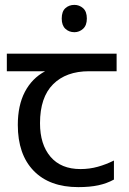

<svg xmlns="http://www.w3.org/2000/svg" viewBox="-20 -757 530 787"><path d="M285 -737Q305 -737 320.5 -723.5Q336 -710 336 -681Q336 -653 320.5 -639Q305 -625 285 -625Q263 -625 248 -639Q233 -653 233 -681Q233 -710 248 -723.5Q263 -737 285 -737ZM301 10Q183 10 118 -57Q53 -124 53 -245Q53 -325 82 -380.5Q111 -436 165 -465H8V-537H458V-465H345Q251 -465 197.5 -411.5Q144 -358 144 -252Q144 -165 187 -114.5Q230 -64 310 -64Q347 -64 381 -73.5Q415 -83 447 -99V-21Q418 -5 383 2.5Q348 10 301 10Z"/></svg>

Font: hin115
Style: Book
Weight: 400
Designer: Jelle Bosma - Monotype Design Team
Foundry: Monotype Imaging Inc.
Version: Version 2.003